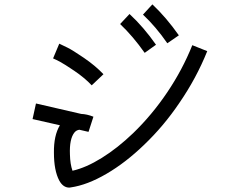

<svg xmlns="http://www.w3.org/2000/svg" viewBox="-20 -855 1040 878"><path d="M572.3 -791Q636.7 -731.4 693.4 -650.4L641.6 -613.3Q587.9 -689.5 529.3 -745.1ZM797.9 -693.4 745.1 -657.2Q692.4 -733.4 633.8 -788.1L676.8 -835Q740.2 -775.4 797.9 -693.4ZM222.7 -587.9 251 -655.3Q265.6 -648.4 288.6 -637.2Q311.5 -626 363.8 -590.3Q416 -554.7 453.1 -515.6L399.4 -464.8Q367.2 -499 320.3 -530.8Q273.4 -562.5 253.9 -572.8Q234.4 -583 222.7 -587.9ZM226.6 -157.2Q225.6 -235.4 253.9 -282.2L128.9 -310.5L144.5 -381.8L351.6 -334Q377.9 -333 407.2 -321.3L384.8 -252L342.8 -261.7Q329.1 -259.8 320.3 -249Q296.9 -219.7 299.8 -148.4Q300.8 -104.5 311.5 -74.2Q373 -87.9 445.3 -132.8Q517.6 -177.7 588.9 -246.1Q674.8 -329.1 744.6 -432.6Q814.5 -536.1 859.4 -648.4L927.7 -621.1Q877.9 -497.1 799.8 -383.8Q728.5 -278.3 639.6 -193.4Q554.7 -111.3 466.8 -60.1Q378.9 -8.8 303.7 2Q300.8 2.9 296.9 2.9Q268.6 2.9 251 -29.3Q226.6 -75.2 226.6 -157.2Z"/></svg>

Font: irohakakuC Regular
Style: Regular
Weight: 400
Designer: [Source Han Sans]
Ryoko NISHIZUKA Ë•øÂ°öÊ∂ºÂ≠ê (kana & ideographs); Paul D. Hunt (Latin, Greek & Cyrillic); Wenlong ZHAN
Version: Version 1.001.20160904